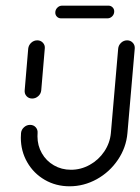

<svg xmlns="http://www.w3.org/2000/svg" viewBox="-20 -662 499 683"><path d="M94.4 -311.5Q82.2 -311.5 74.4 -320Q66.7 -328.5 67.8 -340.7L80.4 -489.3Q81.9 -501.5 91.1 -510Q100.4 -518.5 112.6 -518.5Q124.8 -518.5 132.8 -509.8Q140.7 -501.1 139.3 -489.3L126.7 -340.7Q125.6 -328.5 116.1 -320Q106.7 -311.5 94.4 -311.5ZM432.2 -518.5Q444.4 -518.5 452.4 -509.8Q460.4 -501.1 459.3 -488.9L433.3 -188.5Q428.9 -137 399.4 -93.5Q370 -50 324.3 -24.6Q278.5 0.7 227.4 0.7Q178.9 0.7 139.3 -22.2Q99.6 -45.2 76.9 -84.8Q54.1 -124.4 54.1 -172.2Q54.1 -177.4 54.8 -188.5Q55.9 -200.7 65.4 -209.3Q74.8 -217.8 87 -217.8Q99.3 -217.8 107 -209.3Q114.8 -200.7 113.7 -188.5Q113.3 -184.4 113.3 -177Q113.3 -144.1 128.9 -116.9Q144.4 -89.6 171.7 -73.9Q198.9 -58.1 232.6 -58.1Q267.8 -58.1 299.3 -75.6Q330.7 -93 350.9 -123Q371.1 -153 374.4 -188.5L400.4 -488.9Q401.5 -501.1 410.7 -509.8Q420 -518.5 432.2 -518.5ZM176.7 -617Q176.7 -627.4 183.9 -634.6Q191.1 -641.9 201.1 -641.9H365.9Q374.4 -641.9 380.4 -635.9Q386.3 -630 386.3 -621.5Q386.3 -611.1 379.1 -603.9Q371.9 -596.7 361.9 -596.7H197.4Q188.5 -596.7 182.6 -602.6Q176.7 -608.5 176.7 -617Z"/></svg>

Font: 26F Galaxy Sans Medium
Style: Italic
Weight: 500
Italic angle: -5°
Designer: C₂₉H₂₅N₃O₅
Version: Version 1.200